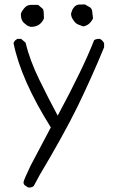

<svg xmlns="http://www.w3.org/2000/svg" viewBox="-20 -657 530 865"><path d="M113 188 106 187Q100 183 93 178.5Q86 174 86 164Q86 156 118 89L209 -83Q74 -298 41 -463Q47 -478 60 -482H75L95 -465Q114 -386 157.5 -297Q201 -208 240 -136Q356 -352 404 -476Q412 -482 429 -482Q440 -478 449 -463V-444Q394 -310 327 -172Q264 -45 159 131L132 181Q129 185 122 186Q120 188 113 188ZM355 -538Q346 -542 335 -545.5Q324 -549 316 -559Q308 -569 304 -577Q300 -585 300 -597L302 -601Q305 -615 314.5 -625.5Q324 -636 336.5 -636.5Q349 -637 363 -637Q372 -631 382 -626Q392 -621 395 -609L399 -574Q384 -543 355 -538ZM119 -536Q109 -538 101 -543L94 -549Q74 -562 74 -592Q74 -602 90 -621Q102 -635 119 -635H152L174 -616Q178 -606 178 -574Q162 -536 119 -536Z"/></svg>

Font: Yozai
Style: Regular
Weight: 400
Designer: LXGW / Y.OzVox
Foundry: LXGW / Y.OzVox
Version: Version 0.861;October 22, 2024